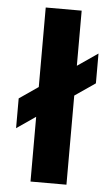

<svg xmlns="http://www.w3.org/2000/svg" viewBox="-52 -742 445 777"><g transform="rotate(5 170.5 -353.5)"><path d="M248 0H102V-263L25 -210V-331L102 -384V-707H248V-483L331 -540V-419L248 -362Z"/></g></svg>

Font: Hind Madurai
Style: Bold
Weight: 700
Designer: Jyotish Sonowal
Foundry: Indian Type Foundry
Version: Version 0.702;PS 1.0;hotconv 1.0.81;makeotf.lib2.5.63406